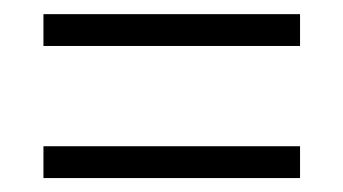

<svg xmlns="http://www.w3.org/2000/svg" viewBox="-20 -403 490 274"><path d="M42 -337.4V-382.8H408.2V-337.4ZM42 -148.9V-194.3H408.2V-148.9Z"/></svg>

Font: Twentytwelve Slab Light
Style: TwentytwelveSlab
Weight: 300
Designer: Domenico Catapano
Version: Version 1.00 2012